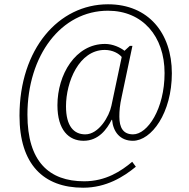

<svg xmlns="http://www.w3.org/2000/svg" viewBox="-20 -734 881 896"><path d="M368 142C476 142 557 91 614 44L597 21C546 64 474 112 373 112C209 112 108 20 108 -199C108 -475 265 -684 484 -684C645 -684 748 -565 748 -393C748 -225 668 -107 601 -107C555 -107 537 -138 537 -190C537 -216 539 -243 548 -283L598 -520H586L561 -497C542 -512 507 -529 470 -529C332 -529 248 -386 248 -243C248 -127 301 -77 370 -77C440 -77 479 -131 501 -175H503C508 -118 541 -77 600 -77C687 -77 782 -207 782 -392C782 -579 673 -714 484 -714C253 -714 71 -505 71 -194C71 33 183 142 368 142ZM378 -107C324 -107 288 -146 288 -238C288 -352 349 -501 469 -501C506 -501 535 -484 548 -468L500 -241C490 -191 441 -107 378 -107Z"/></svg>

Font: Noto Serif Ethiopic SemiCondensed ExtraLight
Style: Regular
Weight: 200
Width: 4
Designer: Monotype Design Team
Foundry: Monotype Imaging Inc.
Version: Version 2.102